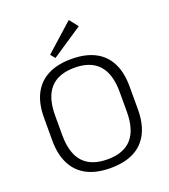

<svg xmlns="http://www.w3.org/2000/svg" viewBox="-166 -1056 1041 1182"><g transform="rotate(-20 354.5 -465.5)"><path d="M355 7Q264 7 201.5 -25Q139 -57 106.5 -120.5Q74 -184 74 -275V-425Q74 -517 106.5 -580Q139 -643 201.5 -675Q264 -707 355 -707Q446 -707 508.5 -675Q571 -643 603 -580Q635 -517 635 -425V-275Q635 -184 603 -120.5Q571 -57 508.5 -25Q446 7 355 7ZM355 -50Q461 -50 513.5 -108.5Q566 -167 566 -286V-414Q566 -533 513 -591.5Q460 -650 355 -650Q249 -650 196 -591.5Q143 -533 143 -414V-286Q143 -167 196 -108.5Q249 -50 355 -50ZM468 -881 266 -746 242 -776 423 -938Z"/></g></svg>

Font: Pathway Extreme 28pt Light
Style: Regular
Weight: 300
Designer: Eduardo Rodriguez Tunni
Foundry: Eduardo Rodriguez Tunni
Version: Version 1.001;gftools[0.9.26]